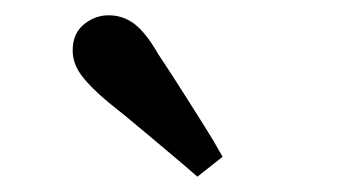

<svg xmlns="http://www.w3.org/2000/svg" viewBox="-20 -789 440 251"><path d="M271 -584 238 -558Q221 -573 203 -588Q185 -603 165.5 -619.5Q146 -636 122 -655Q98 -675 86.5 -690.5Q75 -706 75 -723Q75 -745 89.5 -757Q104 -769 122 -769Q141 -769 156 -757.5Q171 -746 187 -718Q205 -691 219.5 -668Q234 -645 247 -624.5Q260 -604 271 -584Z"/></svg>

Font: Source Serif 4 18pt SemiBold
Style: Regular
Weight: 600
Designer: Frank Grießhammer
Foundry: Adobe Systems Incorporated
Version: Version 4.004;hotconv 1.0.116;makeotfexe 2.5.65601